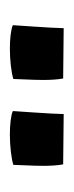

<svg xmlns="http://www.w3.org/2000/svg" viewBox="100 -770 149 389"><g transform="rotate(-90 174.5 -575.5)"><path d="M138 -521V-523C138 -541 144 -622 144 -624C135 -628 116 -630 96 -630C73 -630 48 -627 35 -623C35 -613 33 -587 33 -562C33 -547 34 -532 36 -522H39L136 -521ZM312 -521V-523C312 -541 318 -622 318 -624C309 -628 290 -630 270 -630C247 -630 222 -627 209 -623C209 -613 207 -587 207 -562C207 -547 208 -532 210 -522H213L310 -521Z"/></g></svg>

Font: HEYCLAY
Style: Regular
Weight: 400
Designer: Marcelo Magalhaes
Foundry: Marcelo Magalhães
Version: Version 1.300;hotconv 1.0.109;makeotfexe 2.5.65596